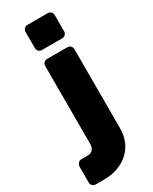

<svg xmlns="http://www.w3.org/2000/svg" viewBox="-275 -783 816 1025"><g transform="rotate(-30 133.0 -270.0)"><path d="M0 0ZM222 -575H96Q85 -575 77 -583Q69 -591 69 -602V-703Q69 -714 77 -722Q85 -730 96 -730H222Q233 -730 241 -722Q249 -714 249 -703V-602Q249 -591 241 -583Q233 -575 222 -575ZM96 -520H222Q233 -520 241 -512Q249 -504 249 -493V-8Q249 83 190 136.5Q131 190 36 190H-14Q-25 190 -33 182Q-41 174 -41 163V67Q-41 55 -33 45Q-25 35 -14 35H26Q48 35 58.5 21.5Q69 8 69 -13V-493Q69 -504 77 -512Q85 -520 96 -520Z"/></g></svg>

Font: Hezaedrus
Style: Bold
Weight: 700
Designer: Hubert & Fischer
Foundry: Hubert & Fischer
Version: Version 1.10;September 3, 2019;FontCreator 11.5.0.2425 64-bi